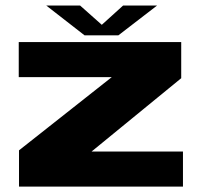

<svg xmlns="http://www.w3.org/2000/svg" viewBox="-20 -692 762 712"><path d="M319.5 -130H658.5V0H50.5V-134.5L394.5 -406H49.5V-536H652V-402ZM277 -671.5 357.5 -600 436.5 -671.5H562.5L419 -561H293.5L151.5 -671.5Z"/></svg>

Font: Anybody Wide
Style: Bold
Weight: 700
Width: 7
Designer: Tyler Finck
Foundry: Etcetera Type Company
Version: Version 1.000; ttfautohint (v1.8)